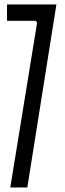

<svg xmlns="http://www.w3.org/2000/svg" viewBox="-20 -831 287 851"><path d="M144.4 -730 25.6 0H101.1L230 -811.1L135.6 -742.2ZM11.1 -811.1V-738.9H196.7L230 -811.1Z"/></svg>

Font: Le Murmure
Style: Regular
Weight: 600
Width: 2
Designer: Jeremy Landes, Alexander Slobzheninov (Cyrillic)
Foundry: Velvetyne Type Foundry
Version: Version 1.0